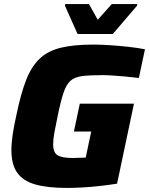

<svg xmlns="http://www.w3.org/2000/svg" viewBox="-20 -915 732 943"><path d="M309 8Q212 8 152 -9.5Q92 -27 64 -67.5Q36 -108 36 -178Q36 -213 42.5 -256Q49 -299 61 -352Q82 -454 108 -521Q134 -588 174.5 -626.5Q215 -665 278.5 -680.5Q342 -696 438 -696Q476 -696 521 -693Q566 -690 611 -685Q656 -680 692 -673L662 -532Q632 -536 598 -539Q564 -542 534 -544Q504 -546 485 -546Q422 -546 385 -541.5Q348 -537 327 -519Q306 -501 292 -459.5Q278 -418 263 -344Q253 -297 247 -263.5Q241 -230 241 -207Q241 -165 263.5 -152Q286 -139 338 -139Q348 -139 367.5 -140Q387 -141 401 -141L428 -269H343L372 -406H638L555 -13Q518 -7 474.5 -2Q431 3 388 5.5Q345 8 309 8ZM361 -748 299 -887 300 -895H417L460 -818L529 -895H654L653 -887L534 -748Z"/></svg>

Font: Saira ExtraBold
Style: Italic
Weight: 800
Italic angle: -12°
Designer: Hector Gatti with collaboration of the Omnibus-Type team
Foundry: Omnibus-Type
Version: Version 1.100; ttfautohint (v1.8.3)